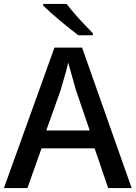

<svg xmlns="http://www.w3.org/2000/svg" viewBox="-20 -960 692 980"><path d="M532 0 463 -203H192L120 0H0L258 -717H399L652 0ZM367 -502Q363 -517 356 -541.5Q349 -566 341.5 -593Q334 -620 328 -641Q324 -621 317 -595.5Q310 -570 302.5 -545Q295 -520 290 -501L216 -294H438ZM320 -940Q336 -919 360 -891Q384 -863 409.5 -836.5Q435 -810 454 -790V-780H380Q360 -795 335.5 -814.5Q311 -834 286 -855Q261 -876 238.5 -896Q216 -916 200 -932V-940Z"/></svg>

Font: Noto Sans Hebrew Thin Medium
Style: Regular
Weight: 500
Version: Version 3.001